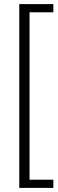

<svg xmlns="http://www.w3.org/2000/svg" viewBox="-20 -755 285 936"><path d="M74 161V-735H240V-695H124V121H240V161Z"/></svg>

Font: Archivo SemiBold Thin
Style: Regular
Weight: 250
Version: Version 2.001